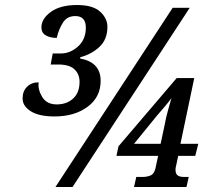

<svg xmlns="http://www.w3.org/2000/svg" viewBox="-20 -745 840 765"><path d="M197 -281Q277 -281 329 -319.5Q381 -358 381 -423Q381 -497 299 -512L300 -517Q345 -529 376.5 -558.5Q408 -588 408 -638Q408 -672 379 -698.5Q350 -725 287 -725Q220 -725 182.5 -697.5Q145 -670 145 -636Q145 -614 162.5 -604Q180 -594 206 -594Q214 -628 230.5 -654.5Q247 -681 280 -681Q322 -681 322 -635Q322 -588 291 -560Q260 -532 223 -532H190L182 -488H212Q257 -488 277 -468.5Q297 -449 297 -419Q297 -376 271.5 -352.5Q246 -329 206 -329Q166 -329 148 -359Q130 -389 134 -417Q106 -417 88 -399.5Q70 -382 70 -353Q70 -322 103 -301.5Q136 -281 197 -281ZM201 0 668 -714H736L269 0ZM514 0H723L732 -40H713Q682 -40 680 -61Q678 -72 682 -86L690 -124H758L770 -172H699L754 -434H684L452 -162L444 -124H610L600 -77Q595 -53 581 -46.5Q567 -40 548 -40H523ZM514 -172 606 -285Q622 -303 637.5 -321.5Q653 -340 663 -354Q657 -333 649 -304Q641 -275 637 -252L620 -172Z"/></svg>

Font: Noto Serif SemiCondensed Semi
Style: Italic
Weight: 600
Width: 4
Italic angle: -12°
Designer: Monotype Design Team
Foundry: Monotype Imaging Inc.
Version: Version 1.901